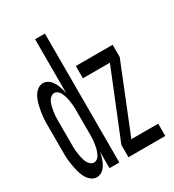

<svg xmlns="http://www.w3.org/2000/svg" viewBox="-180 -838 859 948"><g transform="rotate(-30 250.0 -363.5)"><path d="M93 8Q78 8 65 -0.5Q52 -9 43 -22.5Q34 -36 29 -50Q24 -64 20.5 -79Q17 -94 14.5 -109Q12 -124 10.5 -139Q9 -154 9 -169.5Q9 -185 9 -200V-320Q9 -335 9 -350.5Q9 -366 10.5 -381Q12 -396 14.5 -411Q17 -426 20.5 -441Q24 -456 29 -470Q34 -484 43 -497.5Q52 -511 65 -519.5Q78 -528 93 -528Q104 -528 114.5 -523Q125 -518 132.5 -510Q140 -502 146 -491.5Q152 -481 156 -470.5Q160 -460 163 -449Q166 -438 168 -427V-735H224V0H168V-93Q166 -82 163 -71Q160 -60 156 -49.5Q152 -39 146 -28.5Q140 -18 132.5 -10Q125 -2 114.5 3Q104 8 93 8ZM116 -62Q126 -62 134.5 -68.5Q143 -75 147.5 -83.5Q152 -92 155.5 -101.5Q159 -111 161 -120.5Q163 -130 164.5 -140Q166 -150 167 -160Q168 -170 168 -180Q168 -190 168 -200V-320Q168 -330 168 -340Q168 -350 167 -360Q166 -370 164.5 -380Q163 -390 161 -399.5Q159 -409 155.5 -418.5Q152 -428 147.5 -436.5Q143 -445 134.5 -451.5Q126 -458 116 -458Q107 -458 98.5 -451.5Q90 -445 85 -436.5Q80 -428 77 -418.5Q74 -409 72 -399.5Q70 -390 68.5 -380Q67 -370 66 -360Q65 -350 65 -340Q65 -330 65 -320V-200Q65 -190 65 -180Q65 -170 66 -160Q67 -150 68.5 -140Q70 -130 72 -120.5Q74 -111 77 -101.5Q80 -92 85 -83.5Q90 -75 98.5 -68.5Q107 -62 116 -62ZM276 0V-70L430 -450H276V-520H486V-450L333 -70H486V0Z"/></g></svg>

Font: Iosevka
Style: Regular
Weight: 400
Monospace: yes
Designer: Belleve Invis
Foundry: Belleve Invis
Version: Version 33.2.3; ttfautohint (v1.8.4)